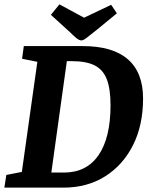

<svg xmlns="http://www.w3.org/2000/svg" viewBox="-33 -859 700 879"><path d="M-4 -58 67 -72 138 -576 68 -590 76 -648H346Q483 -648 552.5 -587.5Q622 -527 622 -408Q622 -286 576 -194.5Q530 -103 448 -51.5Q366 0 257 0H-13ZM202 -69Q216 -69 231 -69Q246 -69 260 -69Q363 -69 418 -148.5Q473 -228 473 -377Q473 -452 456 -496Q439 -540 400.5 -559.5Q362 -579 296 -579Q290 -579 284.5 -579Q279 -579 273 -579ZM239 -839 352 -778 476 -837 502 -798 412 -724Q384 -702 366.5 -688Q349 -674 340 -674Q329 -674 315 -686Q301 -698 287 -712L200 -791Z"/></svg>

Font: Faustina VF Beta
Style: Italic
Weight: 400
Italic angle: -8°
Designer: Alfonso Garcia
Foundry: Omnibus-Type
Version: Version 1.006